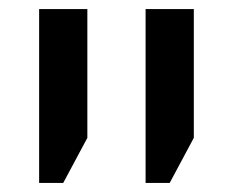

<svg xmlns="http://www.w3.org/2000/svg" viewBox="-20 -615 507 422"><path d="M300 -213V-595H406V-312L353 -213ZM66 -213V-595H172V-312L119 -213Z"/></svg>

Font: Noto Sans Hebrew SemiCondensed Medium
Style: Regular
Weight: 500
Width: 4
Designer: Monotype Design Team
Foundry: Monotype Imaging Inc.
Version: Version 2.003